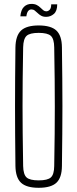

<svg xmlns="http://www.w3.org/2000/svg" viewBox="-20 -932 386 958"><path d="M173 5Q112 5 85 -20.2Q58 -45.5 57 -103.5Q56 -190 55.5 -262.5Q55 -335 55 -403Q55 -471 55.5 -541.8Q56 -612.5 57 -695.5Q58 -754 85 -779.5Q112 -805 173 -805Q234.5 -805 261.5 -779.5Q288.5 -754 289 -695.5Q290 -612.5 290.8 -541.8Q291.5 -471 291.5 -403Q291.5 -335 290.8 -262.5Q290 -190 289 -103.5Q288.5 -45.5 261.5 -20.2Q234.5 5 173 5ZM173 -32Q217.5 -32 233.8 -46.8Q250 -61.5 250.5 -103.5Q252 -193 252.8 -263.8Q253.5 -334.5 253.5 -399.5Q253.5 -464.5 252.8 -535.2Q252 -606 250.5 -695.5Q250 -738 233.8 -753Q217.5 -768 173 -768Q128.5 -768 112.5 -753Q96.5 -738 95.5 -695.5Q94 -608 93.2 -538.5Q92.5 -469 92.5 -404Q92.5 -339 93.2 -267.5Q94 -196 95.5 -103.5Q96.5 -61.5 112.5 -46.8Q128.5 -32 173 -32ZM235.5 -910.5H265.5Q265.5 -877 248.8 -862.5Q232 -848 210 -848Q195 -848 185 -853.8Q175 -859.5 167.8 -866.8Q160.5 -874 153.2 -879.5Q146 -885 136.5 -885Q127 -885 120.5 -877Q114 -869 111.5 -850.5H81.5Q84.5 -883 99.5 -897.8Q114.5 -912.5 137 -912.5Q153 -912.5 163.5 -907Q174 -901.5 181.5 -894Q189 -886.5 195.8 -881Q202.5 -875.5 211 -875.5Q220 -875.5 227.8 -883.2Q235.5 -891 235.5 -910.5Z"/></svg>

Font: Big Shoulders Thin
Style: Regular
Weight: 100
Version: Version 2.002